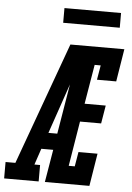

<svg xmlns="http://www.w3.org/2000/svg" viewBox="-109 -969 695 1014"><g transform="rotate(5 238.5 -462.0)"><path d="M-48 0V-87H4L239 -735H525L497 -562H395L408 -639H376L341 -430H453L437 -334H325L286 -96H318L331 -173H432L404 0H168L197 -173H134L105 -87H135V0ZM211 -260 255 -525Q252 -516 249 -507.5Q246 -499 243 -490L164 -260ZM191 -846V-924H491V-846Z"/></g></svg>

Font: Iosevka Gothic
Style: Bold Italic
Weight: 700
Italic angle: -9°
Monospace: yes
Designer: Belleve Invis
Foundry: Belleve Invis
Version: Version 15.5.1; ttfautohint (v1.8.4)